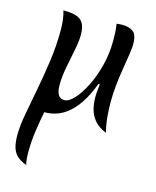

<svg xmlns="http://www.w3.org/2000/svg" viewBox="-129 -666 861 1061"><g transform="rotate(15 301.5 -136.0)"><path d="M125 307Q89 294 69 274.5Q49 255 41.5 226.5Q34 198 34 159Q34 109 46.5 39.5Q59 -30 75 -112.5Q91 -195 103.5 -284.5Q116 -374 116 -462Q116 -490 113 -517Q110 -544 102 -572Q144 -572 172.5 -564Q201 -556 215.5 -533.5Q230 -511 230 -465Q230 -429 219.5 -377.5Q209 -326 198.5 -271Q188 -216 188 -168Q188 -94 234 -94Q260 -94 290 -126.5Q320 -159 348 -214.5Q376 -270 393.5 -339Q411 -408 411 -480Q411 -508 410 -527Q409 -546 405 -577Q414 -578 423 -578.5Q432 -579 439 -579Q477 -579 500 -561.5Q523 -544 523 -490Q523 -471 517.5 -434Q512 -397 504 -349.5Q496 -302 490.5 -251.5Q485 -201 485 -154Q485 -108 489 -64Q493 -20 504 21Q462 4 438.5 -22.5Q415 -49 405.5 -82.5Q396 -116 396 -156Q396 -173 398 -191Q400 -209 402 -228L394 -230Q370 -163 335 -111Q300 -59 253 -30Q206 -1 145 -1Q135 51 126 111Q117 171 117 237Q117 261 119 278.5Q121 296 125 307Z"/></g></svg>

Font: Merienda
Style: Regular
Weight: 400
Designer: Eduardo Rodriguez Tunni
Foundry: Eduardo Rodriguez Tunni
Version: Version 2.001